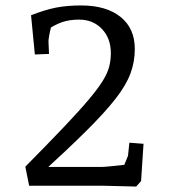

<svg xmlns="http://www.w3.org/2000/svg" viewBox="-20 -682 626 705"><path d="M480 3 358 0H87L73 -70Q158 -156 214.5 -215.5Q271 -275 305.5 -316Q340 -357 357.5 -385.5Q375 -414 381 -437.5Q387 -461 387 -487Q387 -541 354.5 -575.5Q322 -610 270 -610Q235 -610 207.5 -600.5Q180 -591 145 -567L175 -615Q172 -601 167.5 -583Q163 -565 160.5 -550.5Q158 -536 158 -530L160 -484L108 -482L94 -626Q145 -646 185.5 -654Q226 -662 278 -662Q370 -662 422.5 -620Q475 -578 475 -502Q475 -455 459 -412Q443 -369 404 -319Q365 -269 297.5 -202Q230 -135 126 -40L124 -69H352Q361 -69 381.5 -71Q402 -73 426 -75.5Q450 -78 469 -81L423 -45Q430 -62 437 -78Q444 -94 450 -110L455 -158L507 -154L498 -17Z"/></svg>

Font: Andada Pro
Style: Regular
Weight: 400
Designer: Carolina Giovagnoli
Foundry: Huerta Tipografica
Version: Version 3.003